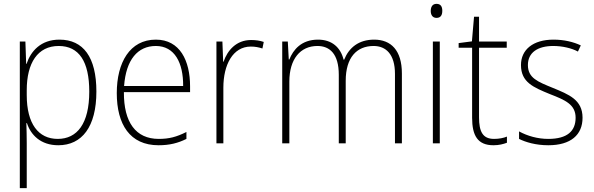

<svg xmlns="http://www.w3.org/2000/svg" viewBox="-20 -745 3090 998"><path d="M289 -539C192 -539 140 -479 118 -413H116L112 -529H83V233H119V0C119 -36 118 -73 117 -105H120C140 -44 191 10 283 10C406 10 481 -86 481 -269C481 -448 413 -539 289 -539ZM285 -506C391 -506 444 -425 444 -269C444 -102 381 -23 280 -23C180 -23 119 -101 119 -251V-276C119 -418 176 -506 285 -506Z M790 -539C655 -539 587 -420 587 -261C587 -99 655 10 804 10C861 10 905 -1 949 -23V-59C897 -33 859 -23 805 -23C686 -23 623 -109 624 -266H968V-296C968 -430 915 -539 790 -539ZM790 -506C888 -506 933 -418 932 -298H625C635 -435 696 -506 790 -506Z M1285 -537C1208 -537 1162 -483 1142 -424H1140L1136 -529H1105V0H1141V-289C1141 -408 1190 -503 1284 -503C1307 -503 1325 -499 1344 -493L1351 -527C1331 -534 1309 -537 1285 -537Z M1925 -539C1844 -539 1794 -497 1769 -435H1766C1750 -499 1705 -539 1633 -539C1546 -539 1504 -486 1484 -436H1481L1476 -529H1447V0H1484V-321C1484 -438 1541 -506 1630 -506C1694 -506 1741 -465 1741 -356V0H1777V-325C1777 -446 1834 -506 1922 -506C1986 -506 2033 -463 2033 -361V0H2069V-363C2069 -484 2012 -539 1925 -539Z M2249 -725C2227 -725 2219 -708 2219 -688C2219 -668 2228 -652 2249 -652C2271 -652 2279 -667 2279 -689C2279 -709 2272 -725 2249 -725ZM2266 -529H2230V0H2266Z M2548 -23C2489 -23 2470 -61 2470 -135V-497H2614V-529H2470V-658H2444L2433 -530L2364 -521V-497H2434V-133C2434 -40 2463 10 2545 10C2574 10 2596 4 2615 -3V-35C2598 -28 2575 -23 2548 -23Z M3008 -133C3008 -227 2936 -254 2854 -288C2776 -320 2724 -339 2724 -407C2724 -472 2775 -506 2856 -506C2902 -506 2951 -495 2984 -477L2999 -509C2961 -527 2912 -539 2857 -539C2751 -539 2688 -487 2688 -407C2688 -317 2753 -291 2838 -256C2918 -225 2972 -202 2972 -133C2972 -64 2929 -23 2830 -23C2775 -23 2722 -38 2678 -62V-23C2712 -6 2765 10 2830 10C2947 10 3008 -44 3008 -133Z"/></svg>

Font: Noto Sans Bengali SemiCondensed ExtraLight
Style: Regular
Weight: 200
Width: 4
Designer: Joana Ranito - Universal Thirst; Jelle Bosma - Monotype Design Team
Foundry: Universal Thirst ehf.
Version: Version 3.000